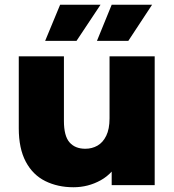

<svg xmlns="http://www.w3.org/2000/svg" viewBox="-20 -779 732 808"><path d="M289 9Q223 9 170.5 -17Q118 -43 88.5 -98.5Q59 -154 59 -239V-542H249V-270Q249 -207 272.5 -180Q296 -153 339 -153Q367 -153 390 -166Q413 -179 427 -207.5Q441 -236 441 -281V-542H631V0H450V-153L485 -110Q457 -50 404 -20.5Q351 9 289 9ZM388 -607 450 -759H620L520 -607ZM170 -607 233 -759H403L302 -607Z"/></svg>

Font: Montserrat Thin ExtraBold
Style: Regular
Weight: 800
Version: Version 9.000